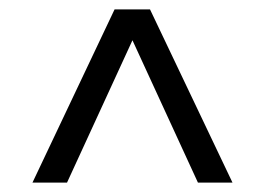

<svg xmlns="http://www.w3.org/2000/svg" viewBox="-20 -760 566 410"><path d="M49.3 -370 224.7 -740H300.3L476.5 -370H402.7L252.1 -697.4H273.6L123.1 -370Z"/></svg>

Font: Encode Sans SC Condensed Thin
Style: Regular
Weight: 100
Width: 3
Designer: Multiple Designers
Foundry: Impallari Type
Version: Version 3.002